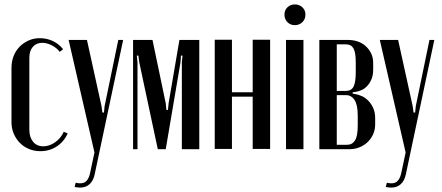

<svg xmlns="http://www.w3.org/2000/svg" viewBox="-20 -676 2001 870"><path d="M32 -368Q32 -397 41.5 -421.5Q51 -446 68.5 -464Q86 -482 109.5 -492.5Q133 -503 160 -503Q192 -503 219.5 -490Q247 -477 266 -453L251 -441Q236 -460 214 -471Q192 -482 171 -482Q145 -482 129 -464Q113 -446 113 -415V-88Q113 -54 130 -33.5Q147 -13 176 -13Q204 -13 230 -31.5Q256 -50 269 -79L287 -71Q269 -33 236.5 -12Q204 9 163 9Q135 9 111 -1Q87 -11 69.5 -29Q52 -47 42 -71Q32 -95 32 -123Z M374 -495 440 -195 444 -166H451L454 -195L516 -495H538L409 114Q403 143 386 158.5Q369 174 343 174Q332 174 318 171L323 152Q352 159 367 148Q382 137 388 109L408 15L291 -495Z M883 0H804V-394L807 -424H800L798 -394L731 0H695L611 -394L607 -424H600L603 -394V0H583V-495H671L731 -208L734 -178H741L744 -208L793 -495H883Z M1031 -496V-258H1125V-496H1204V-1H1125V-238H1031V-1H953V-496Z M1269 -610Q1269 -630 1282.5 -643Q1296 -656 1316 -656Q1336 -656 1350 -643Q1364 -630 1364 -610Q1364 -589 1350 -575.5Q1336 -562 1316 -562Q1296 -562 1282.5 -575.5Q1269 -589 1269 -610ZM1355 -495V0H1276V-495Z M1671 -361Q1671 -335 1663 -316.5Q1655 -298 1643 -285.5Q1631 -273 1616.5 -267Q1602 -261 1588 -259L1578 -258V-252L1588 -250Q1603 -248 1619.5 -240.5Q1636 -233 1649.5 -219Q1663 -205 1671.5 -185.5Q1680 -166 1680 -140V-113Q1680 -87 1670 -66Q1660 -45 1644 -30.5Q1628 -16 1607.5 -8Q1587 0 1565 0H1427V-495H1558Q1579 -495 1599.5 -488.5Q1620 -482 1635.5 -468.5Q1651 -455 1661 -435.5Q1671 -416 1671 -390ZM1547 -264Q1572 -264 1582 -283.5Q1592 -303 1592 -348V-394Q1592 -439 1581.5 -457Q1571 -475 1548 -475H1506V-264ZM1601 -152Q1601 -201 1586.5 -223Q1572 -245 1547 -245H1506V-20H1553Q1576 -20 1588.5 -39.5Q1601 -59 1601 -107Z M1784 -495 1850 -195 1854 -166H1861L1864 -195L1926 -495H1948L1819 114Q1813 143 1796 158.5Q1779 174 1753 174Q1742 174 1728 171L1733 152Q1762 159 1777 148Q1792 137 1798 109L1818 15L1701 -495Z"/></svg>

Font: Moniqa SemBd Narrow Heading
Style: Regular
Weight: 600
Width: 4
Designer: Rajesh Rajput
Foundry: Rajesh Rajput
Version: Version 1.000